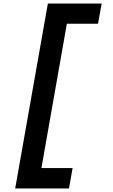

<svg xmlns="http://www.w3.org/2000/svg" viewBox="-20 -858 640 1087"><path d="M251 -838H555.5L535 -723.5H358.5L214.5 93.5H391L370.5 209H66Z"/></svg>

Font: JuliaMono ExtraBold
Style: Italic
Weight: 800
Italic angle: -9°
Monospace: yes
Designer: cormullion
Foundry: corm
Version: Version 0.057; ttfautohint (v1.8.4)